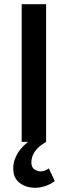

<svg xmlns="http://www.w3.org/2000/svg" viewBox="-20 -674 322 912"><path d="M148 218Q104 218 73.5 195Q43 172 43 127Q43 104 49.5 85Q56 66 66.5 50Q77 34 89.5 21.5Q102 9 113 0H83V-654H199V0Q129 40 129 98Q129 120 143 130Q157 140 173 140Q184 140 194 136Q204 132 212 126L240 186Q223 200 197 209Q171 218 148 218Z"/></svg>

Font: Giro Sans Semibold
Style: Regular
Weight: 600
Designer: Paul D. Hunt
Foundry: Adobe Systems Incorporated
Version: Version 1.000;PS 1.0;hotconv 1.0.88;makeotf.lib2.5.647800